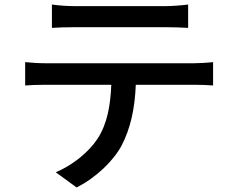

<svg xmlns="http://www.w3.org/2000/svg" viewBox="-20 -772 1040 847"><path d="M209 -752V-649C237 -651 274 -652 307 -652C367 -652 654 -652 710 -652C741 -652 778 -651 810 -649V-752C778 -748 741 -745 710 -745C654 -745 367 -745 306 -745C274 -745 239 -748 209 -752ZM91 -498V-395C118 -397 152 -398 182 -398H471C467 -308 454 -228 411 -161C371 -100 300 -43 226 -12L318 55C405 11 481 -63 517 -131C555 -204 575 -292 579 -398H836C862 -398 897 -397 920 -395V-498C895 -495 857 -493 836 -493C780 -493 241 -493 182 -493C151 -493 119 -495 91 -498Z"/></svg>

Font: Noto Sans CJK TC Medium
Style: Regular
Weight: 500
Designer: Ryoko NISHIZUKA 西塚涼子 (kana, bopomofo & ideographs); Paul D. Hunt (Latin, Greek & Cyrillic); Sandoll Communications 산돌커뮤니
Foundry: Adobe
Version: Version 2.004;hotconv 1.0.118;makeotfexe 2.5.65603